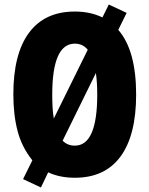

<svg xmlns="http://www.w3.org/2000/svg" viewBox="-20 -776 661 849"><path d="M582 -358Q582 -178 513 -84Q444 10 311 10Q244 10 193 -14L161 53L82 16L123 -67Q76 -126 57.5 -197.5Q39 -269 39 -359Q39 -538 108.5 -631.5Q178 -725 311 -725Q379 -725 433 -699L461 -756L540 -719L503 -644Q543 -598 562.5 -526Q582 -454 582 -358ZM211 -358Q211 -327 212.5 -301Q214 -275 218 -252L368 -556Q346 -583 311 -583Q211 -583 211 -358ZM410 -358Q410 -411 404 -453L257 -154Q278 -132 311 -132Q410 -132 410 -358Z"/></svg>

Font: Noto Sans Khmer UI ExtraCondensed Black
Style: Regular
Weight: 900
Width: 2
Designer: Danh Hong and the Monotype Design Team
Foundry: Monotype Imaging Inc.
Version: Version 2.002; ttfautohint (v1.8.4.7-5d5b)